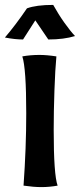

<svg xmlns="http://www.w3.org/2000/svg" viewBox="-38 -757 326 783"><path d="M58 0Q69 -154 69 -295Q69 -479 53 -527Q86 -533 123 -533Q153 -533 192 -527Q187 -475 184 -388.5Q181 -302 181 -227Q181 -44 197 0Q164 6 131 6Q99 6 58 0ZM-18 -604Q25 -654 72 -723Q110 -737 179 -737Q200 -699 224.5 -664.5Q249 -630 268 -610Q223 -596 159 -596L106 -674L56 -596Q23 -596 -18 -604Z"/></svg>

Font: Mirza SemiBold
Style: Regular
Weight: 600
Designer: Arabic design by Kourosh Beigpour, Latin design by Eduardo Tunni, engineering by Lasse Fister
Version: Version 1.0010g